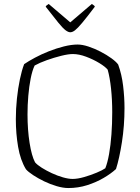

<svg xmlns="http://www.w3.org/2000/svg" viewBox="-20 -950 709 970"><path d="M325 0Q299 0 266.5 -9.5Q234 -19 203 -34Q172 -49 147 -65.5Q122 -82 111 -95Q83 -141 71.5 -208Q60 -275 60 -348Q60 -400 65.5 -452Q71 -504 80.5 -549.5Q90 -595 102 -626Q124 -641 156.5 -658.5Q189 -676 227 -691Q265 -706 303 -715.5Q341 -725 372 -725Q396 -725 426.5 -715Q457 -705 488 -689Q519 -673 543 -655.5Q567 -638 577 -624Q595 -575 602 -516.5Q609 -458 609 -404Q609 -315 596 -232Q583 -149 566 -96Q541 -73 503.5 -51Q466 -29 420.5 -14.5Q375 0 325 0ZM347 -46Q372 -46 405 -55.5Q438 -65 468 -77.5Q498 -90 512 -100Q523 -127 531 -171.5Q539 -216 543 -271Q547 -326 547 -383Q547 -446 541 -502.5Q535 -559 524 -598Q512 -613 481.5 -631.5Q451 -650 415 -663.5Q379 -677 348 -677Q325 -677 289 -668Q253 -659 216.5 -646Q180 -633 155 -619Q143 -594 135 -553.5Q127 -513 123 -466Q119 -419 119 -372Q119 -294 129.5 -228Q140 -162 157 -130Q168 -117 191 -102.5Q214 -88 242 -75Q270 -62 298 -54Q326 -46 347 -46ZM335 -787Q325 -787 311.5 -797Q298 -807 275 -835Q252 -863 211 -916Q211 -921 226 -930L335 -837L444 -930Q459 -921 459 -916Q419 -863 395.5 -835Q372 -807 359 -797Q346 -787 335 -787Z"/></svg>

Font: Texturina 72pt Thin
Style: Regular
Weight: 100
Designer: Guillermo Torres Carreño
Foundry: Omnibus-Type
Version: Version 1.002; ttfautohint (v1.8.3)